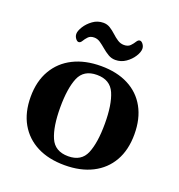

<svg xmlns="http://www.w3.org/2000/svg" viewBox="-129 -803 863 925"><g transform="rotate(20 303.0 -340.5)"><path d="M37.1 -240.2Q37.1 -320.3 70.6 -377.4Q104 -434.6 164.3 -464.8Q224.6 -495.1 306.2 -495.1Q387.7 -495.1 446.5 -464.8Q505.4 -434.6 537.1 -377.4Q568.8 -320.3 568.8 -240.2Q568.8 -160.2 536.4 -103.3Q503.9 -46.4 444.1 -16.1Q384.3 14.2 302.7 14.2Q220.7 14.2 161.4 -16.1Q102.1 -46.4 69.6 -103.3Q37.1 -160.2 37.1 -240.2ZM188.5 -240.2Q188.5 -142.1 212.4 -87.2Q236.3 -32.2 304.2 -32.2Q371.6 -32.2 394.5 -87.2Q417.5 -142.1 417.5 -240.2Q417.5 -338.4 393.6 -393.3Q369.6 -448.2 302.2 -448.2Q234.4 -448.2 211.4 -393.1Q188.5 -337.9 188.5 -240.2ZM358.9 -545.9Q338.9 -545.9 321.8 -556.2Q304.7 -566.4 289.3 -579.6Q273.9 -592.8 259.3 -602.8Q244.6 -612.8 228 -612.8Q208 -612.8 197.3 -601.3Q186.5 -589.8 179.7 -578.1Q172.9 -566.4 163.6 -566.4Q155.8 -566.4 147.9 -577.1Q140.1 -587.9 140.1 -600.1Q140.1 -615.2 153.8 -637.5Q167.5 -659.7 191.4 -677.2Q215.3 -694.8 245.6 -694.8Q264.6 -694.8 280.5 -684.8Q296.4 -674.8 310.8 -661.4Q325.2 -647.9 340.6 -637.9Q356 -627.9 373.5 -627.9Q394.5 -627.9 405.5 -639.4Q416.5 -650.9 423.6 -662.6Q430.7 -674.3 439.9 -674.3Q448.2 -674.3 456.1 -663.6Q463.9 -652.8 463.9 -640.6Q463.9 -623.5 449.7 -601.1Q435.5 -578.6 411.9 -562.3Q388.2 -545.9 358.9 -545.9Z"/></g></svg>

Font: Gelasio SemiBold
Style: Regular
Weight: 600
Designer: Eben Sorkin
Foundry: Eben Sorkin
Version: Version 1.008